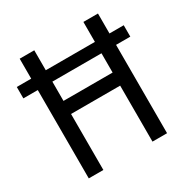

<svg xmlns="http://www.w3.org/2000/svg" viewBox="-164 -853 964 992"><g transform="rotate(-30 318.0 -357.0)"><path d="M172 -527H465V-412H172ZM172 0V-334H465V0H552V-527H637V-595H552V-714H465V-595H172V-714H85V-595H-1V-527H85V0Z"/></g></svg>

Font: Noto Sans UI SemiCondensed
Style: Regular
Weight: 400
Width: 4
Designer: Monotype Design Team
Foundry: Monotype Imaging Inc.
Version: 1.001